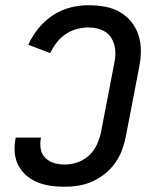

<svg xmlns="http://www.w3.org/2000/svg" viewBox="-20 -702 590 734"><path d="M228 12Q201 12 175 8.5Q149 5 125 -4.5Q101 -14 82 -30Q63 -46 51 -68Q39 -90 36.5 -116.5Q34 -143 39 -170L40 -176H137L136 -172Q132 -151 136 -131Q140 -111 154 -97.5Q168 -84 187.5 -78.5Q207 -73 228 -73Q252 -73 276.5 -81.5Q301 -90 320.5 -108Q340 -126 350.5 -149.5Q361 -173 366 -196L416 -456Q420 -474 421 -492Q422 -510 418 -526.5Q414 -543 405.5 -557Q397 -571 383 -580Q369 -589 352.5 -593Q336 -597 318 -597Q296 -597 273.5 -591Q251 -585 231 -571.5Q211 -558 196.5 -539Q182 -520 172 -499L88 -531Q103 -564 127 -593.5Q151 -623 182 -643.5Q213 -664 248 -673Q283 -682 317 -682Q350 -682 381 -676.5Q412 -671 438 -656Q464 -641 482.5 -618Q501 -595 510 -566Q519 -537 518.5 -505Q518 -473 511 -440L461 -180Q456 -154 446.5 -128.5Q437 -103 420.5 -79.5Q404 -56 381.5 -38Q359 -20 333.5 -8.5Q308 3 281 7.5Q254 12 228 12Z"/></svg>

Font: Lode Dark Term
Style: Bold Italic
Weight: 700
Italic angle: -11°
Monospace: yes
Designer: Belleve Invis
Foundry: Belleve Invis
Version: Version 29.2.0